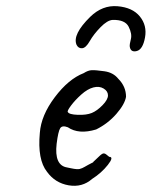

<svg xmlns="http://www.w3.org/2000/svg" viewBox="-20 -610 488 617"><path d="M226 -466Q212 -499 270 -556Q309 -594 357.5 -590Q406 -586 429.5 -557Q453 -528 446 -489.5Q439 -451 419.5 -446Q400 -441 397 -460Q396 -467 400.5 -484Q405 -501 393.5 -524Q382 -547 342 -546Q325 -545 303 -522.5Q281 -500 268.5 -478Q256 -456 244 -455Q232 -454 226 -466ZM198 -250Q202 -242 230 -241Q258 -240 275 -247Q292 -254 309.5 -272Q327 -290 327 -303.5Q327 -317 313 -325.5Q299 -334 280 -329Q261 -324 241 -306Q221 -288 208 -270.5Q195 -253 198 -250ZM280 -90Q287 -96 297.5 -106.5Q308 -117 313 -117Q318 -117 323.5 -112Q329 -107 331 -106Q347 -106 326.5 -80Q306 -54 276 -35Q244 -7 200.5 -14.5Q157 -22 131 -58Q100 -97 108 -183Q112 -239 156 -297.5Q200 -356 249 -375Q263 -384 275 -384.5Q287 -385 315.5 -381Q344 -377 360 -357Q385 -332 385 -299Q381 -275 354 -244Q327 -213 289 -194Q233 -177 198 -201Q180 -208 173.5 -198Q167 -188 162 -148Q154 -79 195 -72Q199 -71 207 -69.5Q215 -68 217.5 -67.5Q220 -67 226 -66.5Q232 -66 236 -67Q244 -69 251.5 -73.5Q259 -78 263 -80Q271 -84 273.5 -85.5Q276 -87 276.5 -87Q277 -87 278.5 -88Q280 -89 280 -90Z"/></svg>

Font: Caveat
Style: Regular
Weight: 400
Designer: Pablo Impallari
Foundry: Creative Lab NY
Version: Version 1.096; ttfautohint (v1.3)